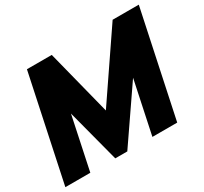

<svg xmlns="http://www.w3.org/2000/svg" viewBox="-147 -902 1177 1106"><g transform="rotate(-30 441.0 -349.5)"><path d="M143 -699H308L418 -266L713 -699H887L739 0H574L648 -351L407 0H327L235 -351L161 0H-5Z"/></g></svg>

Font: Prompt Bold
Style: Bold Italic
Weight: 700
Italic angle: -12°
Designer: Katatrad Team
Foundry: CadsonDemak
Version: Version 1.000